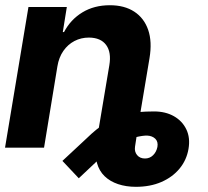

<svg xmlns="http://www.w3.org/2000/svg" viewBox="-21 -573 809 745"><path d="M358.4 -48.8H509.8L502.9 -3.9Q500 15.6 511 28.8Q522 42 541.5 42Q560.1 42 573 29.3Q585.9 16.6 589.8 -2.9Q593.3 -23.4 581.5 -34.7Q569.8 -45.9 550.3 -46.9Q533.7 -47.4 504.9 -40.5Q476.1 -33.7 443.6 -17.8Q411.1 -2 383.3 25.9L284.7 118.7L221.2 51.3L314.5 -35.6Q353 -73.2 386.7 -94.5Q420.4 -115.7 451.7 -125.5Q482.9 -135.3 513.7 -137.9Q544.4 -140.6 576.7 -140.6Q621.1 -140.6 653.8 -122.1Q686.5 -103.5 702.1 -70.8Q717.8 -38.1 710.4 4.9Q703.1 47.9 675.8 81.1Q648.4 114.3 605.2 133.1Q562 151.9 506.3 151.9Q468.3 151.9 437 141.4Q405.8 130.9 384.8 110.6Q363.8 90.3 355.2 59.3Q346.7 28.3 353 -12.7ZM201.7 -315.4 149.9 0H-1.5L89.4 -545.9H238.3L222.7 -448.7H227.5Q252.9 -497.1 298.6 -524.9Q344.2 -552.7 405.3 -552.7Q461.9 -552.7 500 -527.8Q538.1 -502.9 554 -457Q569.8 -411.1 559.1 -347.2L501 0H349.6L403.3 -320.3Q411.6 -370.1 390.9 -398.4Q370.1 -426.8 324.2 -427.2Q293.5 -427.2 267.8 -413.8Q242.2 -400.4 224.9 -375.5Q207.5 -350.6 201.7 -315.4Z"/></svg>

Font: Inter Tight
Style: Bold Italic
Weight: 700
Italic angle: -9.39999°
Designer: Rasmus Andersson
Foundry: rsms
Version: Version 3.004